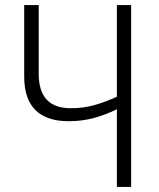

<svg xmlns="http://www.w3.org/2000/svg" viewBox="-20 -734 623 754"><path d="M495 0V-714H439V-354Q392 -333 350 -321Q308 -309 258 -309Q132 -309 132 -444V-714H75V-434Q75 -258 250 -258Q301 -258 346.5 -270Q392 -282 439 -305V0Z"/></svg>

Font: Noto Sans UI SemiCondensed Light
Style: Regular
Weight: 300
Width: 4
Designer: Monotype Design Team
Foundry: Monotype Imaging Inc.
Version: Version 1.901